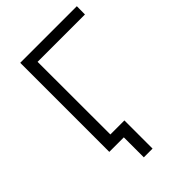

<svg xmlns="http://www.w3.org/2000/svg" viewBox="-248 -805 1067 1067"><g transform="rotate(-45 286.0 -271.5)"><path d="M118.3 0V-700H563.2L562.6 -635.7H171.2L190.4 -655.4L191 0ZM232.5 157.1V-20.3L252.2 0H118.3V-64.3H301.2V157.1Z"/></g></svg>

Font: Montserrat Alternates Thin
Style: Regular
Weight: 100
Designer: Julieta Ulanovsky
Foundry: Julieta Ulanovsky
Version: Version 9.000